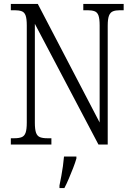

<svg xmlns="http://www.w3.org/2000/svg" viewBox="-20 -734 675 975"><path d="M35 0V-32H53Q76 -32 90 -37.5Q104 -43 110 -60Q116 -77 116 -111V-605Q116 -639 110 -655.5Q104 -672 90 -677Q76 -682 55 -682H35V-714H172L486 -112V-605Q486 -639 480 -655.5Q474 -672 460 -677Q446 -682 425 -682H403V-714H608V-682H589Q567 -682 553.5 -676.5Q540 -671 533.5 -654.5Q527 -638 527 -603V0H480L157 -613V-111Q157 -77 163 -60Q169 -43 183 -37.5Q197 -32 219 -32H241V0ZM282 208Q287 184 291.5 159.5Q296 135 299.5 110Q303 85 305 61H368V71Q362 92 351.5 119Q341 146 329.5 173Q318 200 307 221H282Z"/></svg>

Font: Noto Serif Khmer Condensed Light
Style: Regular
Weight: 300
Width: 3
Designer: Danh Hong and the Monotype Design Team
Foundry: Monotype Imaging Inc.
Version: Version 2.004